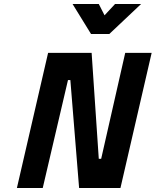

<svg xmlns="http://www.w3.org/2000/svg" viewBox="-20 -946 783 966"><path d="M559 -926C559 -926 506 -869 506 -869C506 -869 477 -926 477 -926C477 -926 345 -926 345 -926C345 -926 438 -775 438 -775C438 -775 530 -775 530 -775C530 -775 690 -926 690 -926C690 -926 559 -926 559 -926ZM195 0C195 0 322 -543 322 -543C322 -543 334 -543 334 -543C334 -543 378 0 378 0C378 0 586 0 586 0C586 0 743 -680 743 -680C743 -680 610 -680 610 -680C610 -680 489 -147 489 -147C489 -147 477 -147 477 -147C477 -147 441 -680 441 -680C441 -680 222 -680 222 -680C222 -680 65 0 65 0C65 0 195 0 195 0Z"/></svg>

Font: My Font
Style: Bold Italic
Weight: 500
Version: Version 0.001